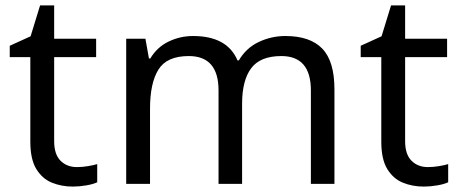

<svg xmlns="http://www.w3.org/2000/svg" viewBox="-20 -679 1697 709"><path d="M264 -62Q284 -62 305 -65.5Q326 -69 339 -73V-6Q325 1 299 5.5Q273 10 249 10Q207 10 171.5 -4.5Q136 -19 114 -55Q92 -91 92 -156V-468H16V-510L93 -545L128 -659H180V-536H335V-468H180V-158Q180 -109 203.5 -85.5Q227 -62 264 -62Z M1034 -546Q1125 -546 1170 -499.5Q1215 -453 1215 -349V0H1128V-345Q1128 -472 1019 -472Q941 -472 907.5 -427Q874 -382 874 -296V0H787V-345Q787 -472 677 -472Q596 -472 565 -422Q534 -372 534 -278V0H446V-536H517L530 -463H535Q560 -505 602.5 -525.5Q645 -546 693 -546Q819 -546 857 -456H862Q889 -502 935.5 -524Q982 -546 1034 -546Z M1560 -62Q1580 -62 1601 -65.5Q1622 -69 1635 -73V-6Q1621 1 1595 5.5Q1569 10 1545 10Q1503 10 1467.5 -4.5Q1432 -19 1410 -55Q1388 -91 1388 -156V-468H1312V-510L1389 -545L1424 -659H1476V-536H1631V-468H1476V-158Q1476 -109 1499.5 -85.5Q1523 -62 1560 -62Z"/></svg>

Font: Noto Serif Ottoman Siyaq
Style: Regular
Weight: 400
Designer: Sérgio Martins
Version: Version 1.005; ttfautohint (v1.8.4.7-5d5b)